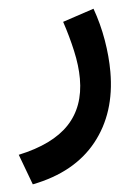

<svg xmlns="http://www.w3.org/2000/svg" viewBox="-60 -329 458 630"><g transform="rotate(-5 169.0 -13.5)"><path d="M22.9 264.2 -14.6 163.6Q98.6 139.2 152.8 82Q207 24.9 207 -67.9Q207 -110.8 195.8 -160.6Q184.6 -210.4 168.5 -258.3L271.5 -292.5Q290 -241.2 299.3 -186.8Q308.6 -132.3 308.6 -81.5Q308.6 54.2 235.6 145.5Q162.6 236.8 22.9 264.2Z"/></g></svg>

Font: Vazirmatn UI Medium
Style: Regular
Weight: 500
Designer: Saber Rastikerdar
Foundry: Saber Rastikerdar
Version: Version 33.003